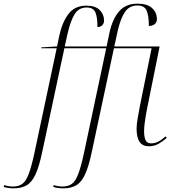

<svg xmlns="http://www.w3.org/2000/svg" viewBox="-155 -790 951 1050"><path d="M-80 240Q-111 240 -135 232L-132 222Q-110 230 -83 230Q-53 230 -33 215.5Q-13 201 2 161.5Q17 122 33 48L155 -526H70L71 -531L157 -536L169 -594Q186 -671 220.5 -715Q255 -759 317 -759Q367 -759 390.5 -735Q414 -711 414 -678Q414 -662 404 -652Q394 -642 378 -642Q378 -694 367 -721.5Q356 -749 319 -749Q276 -749 253.5 -713Q231 -677 215 -608L199 -536H428L443 -608Q459 -684 495.5 -727Q532 -770 597 -770Q651 -770 677 -745.5Q703 -721 703 -686Q703 -668 691 -658Q679 -648 659 -648Q659 -704 647 -732Q635 -760 596 -760Q552 -760 528 -724Q504 -688 489 -622L470 -536H718L651 -204Q647 -186 643 -162.5Q639 -139 636 -115Q633 -91 633 -73Q633 -39 641.5 -22.5Q650 -6 672 -6Q693 -6 711.5 -16Q730 -26 751 -44L757 -36Q736 -17 712 -3.5Q688 10 658 10Q592 10 592 -86Q592 -110 598 -143.5Q604 -177 610 -210L674 -526H468L348 36Q331 118 311 162Q291 206 262.5 223Q234 240 191 240Q160 240 136 232L139 222Q161 230 188 230Q218 230 238 215.5Q258 201 273 161.5Q288 122 304 48L426 -526H197L77 36Q60 118 40 162Q20 206 -8.5 223Q-37 240 -80 240Z"/></svg>

Font: Noto Serif Display ExtraLight
Style: Italic
Weight: 200
Italic angle: -12°
Designer: Monotype Design Team
Foundry: Monotype Imaging Inc.
Version: Version 2.009